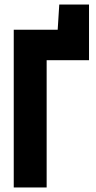

<svg xmlns="http://www.w3.org/2000/svg" viewBox="-20 -832 427 852"><path d="M243 -812 236 -700V-644H375V-812ZM41 0H187V-565H375V-700H41Z"/></svg>

Font: Advent Pro ExtraBold
Style: Regular
Weight: 800
Designer: VivaRado, Andreas Kalpakidis
Foundry: VivaRado, Andreas Kalpakidis
Version: Version 3.000